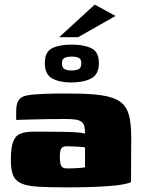

<svg xmlns="http://www.w3.org/2000/svg" viewBox="-20 -808 611 831"><path d="M270 3Q192 3 144 0Q96 -3 70.5 -15Q45 -27 36 -51Q27 -75 27 -115Q27 -166 36 -192.5Q45 -219 66.5 -228.5Q88 -238 123 -238Q149 -238 183.5 -238Q218 -238 252 -237.5Q286 -237 312.5 -235Q339 -233 348 -230Q348 -250 345 -262Q342 -274 332.5 -281Q323 -288 306.5 -290.5Q290 -293 263 -293Q228 -293 192 -292.5Q156 -292 120.5 -291Q85 -290 50 -289V-327Q50 -358 61 -374.5Q72 -391 97 -395Q123 -400 174.5 -402Q226 -404 289 -403Q369 -403 420 -395.5Q471 -388 499 -368.5Q527 -349 537.5 -311.5Q548 -274 548 -214L547 -20Q524 -8 449 -2.5Q374 3 270 3ZM269 -79Q282 -79 296.5 -79.5Q311 -80 324.5 -81Q338 -82 348 -84V-170Q337 -172 320.5 -173Q304 -174 289.5 -174.5Q275 -175 269 -175Q259 -175 252 -171.5Q245 -168 242 -158Q239 -148 239 -129Q239 -109 242 -98Q245 -87 251.5 -83Q258 -79 269 -79ZM288 -451Q238 -451 206 -468.5Q174 -486 174 -535Q174 -584 206 -599.5Q238 -615 290 -615Q342 -615 375 -599.5Q408 -584 408 -535Q408 -486 374.5 -468.5Q341 -451 288 -451ZM290 -503Q310 -503 321 -509Q332 -515 332 -535Q332 -552 321 -557.5Q310 -563 290 -563Q271 -563 259.5 -557.5Q248 -552 248 -535Q248 -515 259 -509Q270 -503 290 -503ZM236 -647 390 -788 480 -739 318 -647Z"/></svg>

Font: Genos Thin Black
Style: Regular
Weight: 900
Version: Version 1.010